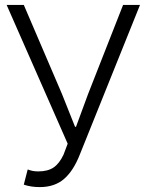

<svg xmlns="http://www.w3.org/2000/svg" viewBox="-20 -750 595 783"><path d="M77 3 93 -59Q103 -55 113 -53Q123 -51 136 -51Q175 -51 198.5 -67Q222 -83 239 -119L256 -164L7 -730H77L233 -366L286 -233H290L339 -366L482 -730H551L306 -121Q280 -54 241.5 -20.5Q203 13 142 13Q106 13 77 3Z"/></svg>

Font: 寒蝉端黑体 Light
Style: Regular
Weight: 300
Designer: ChillDuanSans {Warren2060}; 
Source Han Sans {Ryoko NISHIZUKA 西塚涼子 (kana, bopomofo & ideographs); Paul D. Hunt (Latin, G
Foundry: ChillType&Adobe
Version: Version 1.300;Glyphs 3.3 (3306)